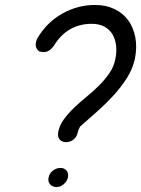

<svg xmlns="http://www.w3.org/2000/svg" viewBox="-20 -755 569 774"><path d="M224 -78Q240 -78 248.5 -67Q257 -56 254 -40Q250 -24 237 -12.5Q224 -1 208 -1Q191 -1 181.5 -12.5Q172 -24 176 -40Q179 -56 193 -67Q207 -78 224 -78ZM293 -220Q290 -204 277 -193Q264 -182 247 -182Q231 -182 222 -191Q213 -200 214 -215L215 -225Q221 -252 238.5 -275.5Q256 -299 279 -321Q302 -343 329 -365Q356 -387 379.5 -410.5Q403 -434 421 -460Q439 -486 445 -517Q451 -545 448 -571Q445 -597 433.5 -616.5Q422 -636 401 -647.5Q380 -659 350 -659Q252 -659 198 -572Q180 -545 156 -545Q152 -545 143 -547V-546Q132 -550 127 -561Q122 -572 125 -584Q125 -586 126 -589Q127 -592 129 -597L128 -596Q166 -663 229 -699Q292 -735 363 -735Q407 -735 441.5 -718.5Q476 -702 497 -673Q518 -644 525.5 -604.5Q533 -565 524 -519Q515 -477 491 -439.5Q467 -402 436 -368.5Q405 -335 370 -304L303 -245Q296 -232 294 -224Z"/></svg>

Font: VDS Compensated
Style: Light Italic
Weight: 300
Italic angle: -12°
Designer: artmaker
Foundry: artmaker
Version: Version 1.000 2012 initial release